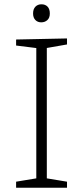

<svg xmlns="http://www.w3.org/2000/svg" viewBox="-20 -874 386 894"><path d="M292 -667 189 -649 198 -660V-34L189 -45L292 -28V0H55V-28L158 -45L149 -34V-660L159 -649L55 -662V-690L292 -695ZM172 -770Q155 -770 144.5 -781Q134 -792 134 -811Q134 -832 145 -843Q156 -854 173 -854Q191 -854 201.5 -843Q212 -832 212 -811Q212 -791 200.5 -780.5Q189 -770 172 -770Z"/></svg>

Font: Bitter Thin Light
Style: Regular
Weight: 300
Version: Version 2.002